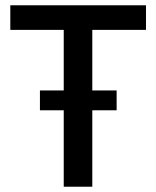

<svg xmlns="http://www.w3.org/2000/svg" viewBox="-20 -706 591 726"><path d="M221 0V-593H19V-686H532V-593H329V0ZM131 -289V-364H421V-289Z"/></svg>

Font: Archivo SemiCondensed Medium
Style: Regular
Weight: 500
Width: 4
Designer: Hector Gatti
Foundry: Omnibus-Type
Version: Version 2.001